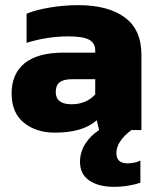

<svg xmlns="http://www.w3.org/2000/svg" viewBox="-20 -504 608 744"><path d="M431 89Q431 129 474 129Q487 129 501 126Q515 123 524 118V204Q508 210 479.5 215Q451 220 422 220Q362 220 326 195.5Q290 171 290 123Q290 86 310 54Q330 22 364 0L355 -38Q301 10 193 10Q120 10 72.5 -28.5Q25 -67 25 -142Q25 -218 75.5 -259Q126 -300 226 -300H349V-309Q349 -337 325.5 -350Q302 -363 245 -363Q163 -363 83 -338V-451Q120 -466 174 -475Q228 -484 283 -484Q399 -484 463.5 -436.5Q528 -389 528 -292V0H489Q431 44 431 89ZM349 -197H258Q226 -197 211 -185Q196 -173 196 -148Q196 -100 257 -100Q314 -100 349 -138Z"/></svg>

Font: Kanit Bold
Style: Regular
Weight: 700
Designer: Katatrad Team
Foundry: CadsonDemak
Version: Version 1.000